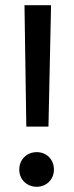

<svg xmlns="http://www.w3.org/2000/svg" viewBox="-20 -720 284 737"><path d="M81 -234H166L176 -700H74ZM54 -69C54 -31 83 -3 121 -3C158 -3 187 -31 187 -69C187 -108 159 -136 121 -136C83 -136 54 -108 54 -69Z"/></svg>

Font: Vanilla Cream DemiBold
Style: Regular
Weight: 600
Designer: Jeremy Tribby, Jinavaṁso
Foundry: Tribby Type
Version: Version 1.422;Glyphs 3.1.2 (3151)